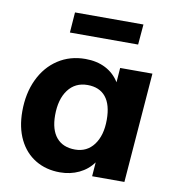

<svg xmlns="http://www.w3.org/2000/svg" viewBox="-82 -792 793 873"><g transform="rotate(10 315.0 -356.0)"><path d="M589 -507 549 0H400L405 -65Q380 -30 340 -11Q300 8 252 8Q188 8 139 -21.5Q90 -51 63 -106Q36 -161 36 -236Q36 -319 66.5 -383.5Q97 -448 152 -484Q207 -520 278 -520Q331 -520 371 -499.5Q411 -479 435 -440L440 -507ZM421 -264Q421 -334 392 -369.5Q363 -405 308 -405Q251 -405 218.5 -361.5Q186 -318 186 -244Q186 -177 216 -141.5Q246 -106 302 -106Q357 -106 389 -149Q421 -192 421 -264ZM187 -626 194 -720H510L502 -626Z"/></g></svg>

Font: Muli ExtraBold
Style: Italic
Weight: 800
Italic angle: -4.541°
Designer: Vernon Adams
Foundry: Vernon Adams
Version: Version 2.000